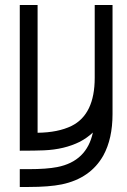

<svg xmlns="http://www.w3.org/2000/svg" viewBox="-20 -741 505 763"><path d="M94.2 2H58.6V-68.8H94.2Q165.5 -68.8 207.5 -77.1Q324.7 -100.1 349.1 -214.4Q326.2 -192.9 297.4 -177.7Q235.8 -147 154.8 -143.6Q120.6 -142.1 58.6 -142.1V-721.2H129.4V-213.4Q210.9 -214.4 264.6 -240.7Q356.4 -286.6 356.4 -431.6V-721.2H427.2V-287.6Q427.2 -189.5 390.6 -123Q339.4 -32.2 225.6 -8.3Q174.8 2 94.2 2Z"/></svg>

Font: Greenwashing Machine
Style: Regular
Weight: 400
Designer: Tup Wanders
Foundry: Free font, DO NOT SELL
Version: Version 1.00;August 10, 2023;FontCreator 11.5.0.2430 64-bit